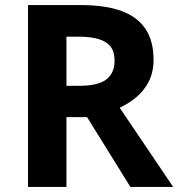

<svg xmlns="http://www.w3.org/2000/svg" viewBox="-20 -734 700 754"><path d="M298 -714Q395 -714 458 -690.5Q521 -667 552 -619.5Q583 -572 583 -500Q583 -451 564.5 -414.5Q546 -378 515.5 -352.5Q485 -327 450 -311L660 0H492L322 -274H241V0H90V-714ZM287 -590H241V-397H290Q365 -397 397.5 -422Q430 -447 430 -496Q430 -530 414.5 -550.5Q399 -571 367.5 -580.5Q336 -590 287 -590Z"/></svg>

Font: Noto Sans Devanagari
Style: Regular
Weight: 400
Designer: Jelle Bosma - Monotype Design Team
Foundry: Monotype Imaging Inc.
Version: Version 2.003